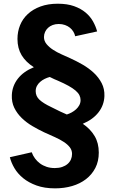

<svg xmlns="http://www.w3.org/2000/svg" viewBox="-20 -784 622 1054"><path d="M282.3 250Q224.1 250 180.7 234.3Q137.3 218.6 107 193.9Q76.8 169.1 59.1 138.9Q41.4 108.6 34.1 79.1L154.1 51.8Q160.5 70 172 85.7Q183.6 101.4 199.5 113.2Q215.5 125 235.9 131.8Q256.4 138.6 280.9 138.6Q303.6 138.6 321.4 132.5Q339.1 126.4 351.1 115.9Q363.2 105.5 369.3 91.4Q375.5 77.3 375.5 60.9Q375.5 40.5 363.4 24.8Q351.4 9.1 330.7 -4.5Q310 -18.2 282 -30.9Q254.1 -43.6 222.3 -57.7Q190.5 -72.7 158 -91.8Q125.5 -110.9 99.8 -135.7Q74.1 -160.5 58.6 -191.8Q43.2 -223.2 45 -262.7Q47.3 -312.7 78.2 -352.3Q109.1 -391.8 165.9 -415Q121.4 -443.2 98.6 -481.1Q75.9 -519.1 75.9 -570Q75.9 -610.5 90.2 -645.7Q104.5 -680.9 132.7 -707Q160.9 -733.2 202.3 -748.4Q243.6 -763.6 297.3 -763.6Q349.1 -763.6 386.6 -750.2Q424.1 -736.8 449.8 -715.2Q475.5 -693.6 490.7 -666.4Q505.9 -639.1 513.2 -611.4L392.7 -585Q390 -598.2 382.7 -610.2Q375.5 -622.3 364.1 -631.6Q352.7 -640.9 337 -646.6Q321.4 -652.3 302.3 -652.3Q284.1 -652.3 269.1 -646.6Q254.1 -640.9 243.6 -631.1Q233.2 -621.4 227.3 -608.4Q221.4 -595.5 221.4 -580.5Q221.4 -559.1 235.7 -541.8Q250 -524.5 271.4 -510.7Q292.7 -496.8 318.2 -485.5Q343.6 -474.1 365.9 -464.1Q400 -448.6 433.9 -429.1Q467.7 -409.5 494.8 -384.3Q521.8 -359.1 538.2 -327.5Q554.5 -295.9 553.2 -256.8Q551.4 -206.8 520.9 -167.5Q490.5 -128.2 434.5 -104.5Q476.8 -75.5 499.5 -37Q522.3 1.4 522.3 53.6Q522.3 101.4 503.4 138Q484.5 174.5 452 199.5Q419.5 224.5 375.9 237.3Q332.3 250 282.3 250ZM346.8 -155.5Q360 -159.5 373.4 -166.8Q386.8 -174.1 397.7 -184.1Q408.6 -194.1 415.5 -206.8Q422.3 -219.5 422.3 -234.5Q422.3 -248.6 415.9 -261.4Q409.5 -274.1 394.8 -286.8Q380 -299.5 356.4 -312.7Q332.7 -325.9 298.2 -340.9Q287.7 -345 278 -349.5Q268.2 -354.1 253.2 -361.4Q239.1 -357.7 225.2 -350.9Q211.4 -344.1 200.5 -334.5Q189.5 -325 182.7 -312.3Q175.9 -299.5 175.9 -283.6Q175.9 -255.9 196.8 -236.4Q217.7 -216.8 260.9 -196.4Q290.9 -180.9 310.2 -172Q329.5 -163.2 346.8 -155.5Z"/></svg>

Font: Spartan
Style: Bold
Weight: 700
Designer: Matt Bailey, Mirko Velimirovic
Foundry: Matt Bailey
Version: Version 1.005